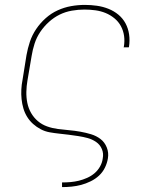

<svg xmlns="http://www.w3.org/2000/svg" viewBox="-20 -548 640 783"><path d="M233 215V196H234Q251 196 268 194.5Q285 193 301.5 189Q318 185 335 177.5Q352 170 365.5 158.5Q379 147 388 131Q397 115 399 98Q403 78 395.5 60Q388 42 372 31Q356 20 337.5 15Q319 10 299.5 7Q280 4 260.5 1.5Q241 -1 221.5 -3Q202 -5 182.5 -8.5Q163 -12 146 -21Q129 -30 115 -42.5Q101 -55 91 -71Q81 -87 75.5 -105.5Q70 -124 68 -143.5Q66 -163 67 -183Q68 -203 72 -223L88 -323Q93 -351 102 -378Q111 -405 127.5 -429.5Q144 -454 166.5 -474Q189 -494 215.5 -506Q242 -518 270 -523Q298 -528 326 -528Q351 -528 375.5 -524.5Q400 -521 422.5 -512Q445 -503 463 -488Q481 -473 492 -452.5Q503 -432 506.5 -407.5Q510 -383 506 -357L505 -355H484L485 -357Q489 -380 486 -401.5Q483 -423 473 -441.5Q463 -460 446.5 -473.5Q430 -487 410.5 -495Q391 -503 369 -506Q347 -509 324 -509Q299 -509 273 -504.5Q247 -500 223.5 -488.5Q200 -477 179.5 -458.5Q159 -440 144 -417.5Q129 -395 121 -370Q113 -345 109 -320L92 -220Q88 -197 87.5 -173.5Q87 -150 91.5 -128Q96 -106 107 -87Q118 -68 134.5 -54Q151 -40 172 -32.5Q193 -25 216 -22Q239 -19 262 -17Q285 -15 307.5 -11Q330 -7 351.5 -0.5Q373 6 390 19Q407 32 415.5 53.5Q424 75 420 98Q417 117 408 135.5Q399 154 384 168Q369 182 349.5 191.5Q330 201 311 206Q292 211 272.5 213Q253 215 234 215Z"/></svg>

Font: Iosevka Aile Thin
Style: Italic
Weight: 100
Italic angle: -9°
Designer: Belleve Invis
Foundry: Belleve Invis
Version: Version 31.1.0; ttfautohint (v1.8.4)